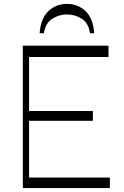

<svg xmlns="http://www.w3.org/2000/svg" viewBox="-20 -964 635 984"><path d="M123 -672V-730H536V-672ZM123 0V-54H543V0ZM97 0V-730H129V0ZM125 -345V-395H456V-345ZM323 -944Q380 -944 418.5 -907Q457 -870 463 -794H441Q434 -846 399 -868Q364 -890 323 -890Q283 -890 248 -868Q213 -846 205 -794H183Q189 -870 228 -907Q267 -944 323 -944Z"/></svg>

Font: Savate ExtraLight
Style: Regular
Weight: 200
Designer: Max Esnée
Foundry: Plomb Type
Version: Version 2.000